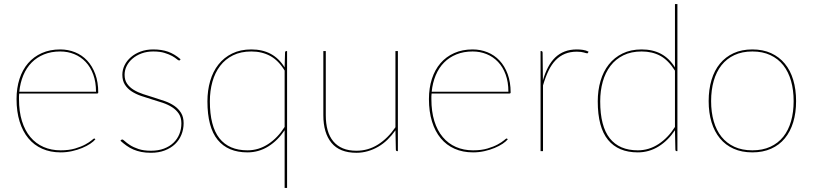

<svg xmlns="http://www.w3.org/2000/svg" viewBox="-20 -740 3979 940"><path d="M275 -498Q313.5 -498 347.5 -484.2Q381.5 -470.5 406.8 -443.5Q432 -416.5 446.5 -377.2Q461 -338 461 -287Q461 -284.5 459.2 -283.2Q457.5 -282 455 -282H74Q73 -275 73 -268.5Q73 -262 73 -255Q73 -194 87.5 -147.2Q102 -100.5 128.8 -68.8Q155.5 -37 193.2 -20.5Q231 -4 277 -4Q318 -4 348 -13Q378 -22 398 -33Q418 -44 428.5 -53Q439 -62 441 -62Q443 -62 445 -60L447 -58Q438.5 -47.5 421.8 -36.2Q405 -25 382.2 -15.5Q359.5 -6 332.5 0Q305.5 6 277 6Q226.5 6 186.5 -11.8Q146.5 -29.5 118.8 -63Q91 -96.5 76 -145Q61 -193.5 61 -255Q61 -309 75.5 -353.8Q90 -398.5 117.5 -430.5Q145 -462.5 184.8 -480.2Q224.5 -498 275 -498ZM275 -488Q231 -488 195.8 -473.8Q160.5 -459.5 135 -433.8Q109.5 -408 94.2 -371.5Q79 -335 74.5 -291H450Q450 -338.5 436.5 -375.2Q423 -412 399.2 -437Q375.5 -462 343.5 -475Q311.5 -488 275 -488Z M862 -447Q860.5 -444 857 -444Q853 -444 845.2 -450.8Q837.5 -457.5 822.8 -465.8Q808 -474 785.5 -481Q763 -488 730 -488Q699 -488 673.2 -478.5Q647.5 -469 629 -453.2Q610.5 -437.5 600.2 -417Q590 -396.5 590 -374Q590 -347.5 602.5 -329.8Q615 -312 635.2 -299.8Q655.5 -287.5 681.5 -279Q707.5 -270.5 734.5 -262.2Q761.5 -254 787.5 -244.8Q813.5 -235.5 833.8 -221.5Q854 -207.5 866.5 -187.2Q879 -167 879 -137Q879 -107 868.2 -80.5Q857.5 -54 837 -34.5Q816.5 -15 786.8 -3.5Q757 8 719 8Q692.5 8 671.5 3.8Q650.5 -0.5 633 -8Q615.5 -15.5 600 -26.5Q584.5 -37.5 569.5 -51L572.5 -54Q574 -55.5 575 -56.2Q576 -57 578.5 -57Q582.5 -57 591.5 -48.5Q600.5 -40 616.8 -29.5Q633 -19 658 -10.5Q683 -2 719 -2Q755 -2 782.8 -12.5Q810.5 -23 829.5 -41.2Q848.5 -59.5 858.2 -83.8Q868 -108 868 -136Q868 -164.5 855.5 -183.2Q843 -202 822.8 -215Q802.5 -228 776.5 -236.8Q750.5 -245.5 723.5 -253.5Q696.5 -261.5 670.5 -270.5Q644.5 -279.5 624.2 -292.8Q604 -306 591.5 -325.5Q579 -345 579 -374Q579 -398.5 590 -420.8Q601 -443 621 -460.2Q641 -477.5 668.8 -487.8Q696.5 -498 730 -498Q771.5 -498 803 -486.8Q834.5 -475.5 864 -450Z M1385.5 -490V180H1373.5V-102.5Q1340.5 -52.5 1293.8 -23.2Q1247 6 1191.5 6Q1096 6 1045.8 -55.2Q995.5 -116.5 995.5 -244Q995.5 -297 1009 -343.5Q1022.5 -390 1049.5 -424.2Q1076.5 -458.5 1116.8 -478.2Q1157 -498 1210.5 -498Q1264.5 -498 1305 -476.5Q1345.5 -455 1373.5 -410L1375.5 -482Q1375.5 -490 1382.5 -490ZM1191.5 -4Q1246 -4 1292.8 -34.5Q1339.5 -65 1373.5 -118.5V-394.5Q1343.5 -444 1303 -466Q1262.5 -488 1210.5 -488Q1159 -488 1121 -469.2Q1083 -450.5 1057.8 -417.5Q1032.5 -384.5 1020 -340Q1007.5 -295.5 1007.5 -244Q1007.5 -122 1054.2 -63Q1101 -4 1191.5 -4Z M1575 -490V-176Q1575 -135 1584 -102.8Q1593 -70.5 1611.8 -48Q1630.5 -25.5 1658.5 -13.8Q1686.5 -2 1725 -2Q1782.5 -2 1830.8 -32.5Q1879 -63 1916 -117V-490H1928V0H1925Q1918 0 1918 -8L1916 -102Q1898.5 -77 1877.5 -56.5Q1856.5 -36 1832 -21.8Q1807.5 -7.5 1780.5 0.2Q1753.5 8 1725 8Q1643 8 1603 -40.5Q1563 -89 1563 -176V-490Z M2294 -498Q2332.5 -498 2366.5 -484.2Q2400.5 -470.5 2425.8 -443.5Q2451 -416.5 2465.5 -377.2Q2480 -338 2480 -287Q2480 -284.5 2478.2 -283.2Q2476.5 -282 2474 -282H2093Q2092 -275 2092 -268.5Q2092 -262 2092 -255Q2092 -194 2106.5 -147.2Q2121 -100.5 2147.8 -68.8Q2174.5 -37 2212.2 -20.5Q2250 -4 2296 -4Q2337 -4 2367 -13Q2397 -22 2417 -33Q2437 -44 2447.5 -53Q2458 -62 2460 -62Q2462 -62 2464 -60L2466 -58Q2457.5 -47.5 2440.8 -36.2Q2424 -25 2401.2 -15.5Q2378.5 -6 2351.5 0Q2324.5 6 2296 6Q2245.5 6 2205.5 -11.8Q2165.5 -29.5 2137.8 -63Q2110 -96.5 2095 -145Q2080 -193.5 2080 -255Q2080 -309 2094.5 -353.8Q2109 -398.5 2136.5 -430.5Q2164 -462.5 2203.8 -480.2Q2243.5 -498 2294 -498ZM2294 -488Q2250 -488 2214.8 -473.8Q2179.5 -459.5 2154 -433.8Q2128.5 -408 2113.2 -371.5Q2098 -335 2093.5 -291H2469Q2469 -338.5 2455.5 -375.2Q2442 -412 2418.2 -437Q2394.5 -462 2362.5 -475Q2330.5 -488 2294 -488Z M2626.5 0V-490H2629.5Q2636.5 -490 2636.5 -482L2638 -346.5Q2648.5 -382.5 2663.2 -410.8Q2678 -439 2698.2 -458.5Q2718.5 -478 2744.8 -488Q2771 -498 2804.5 -498Q2819 -498 2834.2 -495.8Q2849.5 -493.5 2861.5 -487L2859.5 -483Q2858.5 -481.5 2857.8 -480.2Q2857 -479 2854.5 -479Q2852 -479 2848 -480.2Q2844 -481.5 2838.2 -483Q2832.5 -484.5 2824.2 -485.8Q2816 -487 2804.5 -487Q2771.5 -487 2746 -476.5Q2720.5 -466 2700.5 -445.5Q2680.5 -425 2665.5 -394Q2650.5 -363 2638.5 -322V0Z M3293.5 0Q3286.5 0 3286.5 -8L3284.5 -102.5Q3251.5 -52.5 3204.8 -23.2Q3158 6 3102.5 6Q3007 6 2956.8 -55.2Q2906.5 -116.5 2906.5 -244Q2906.5 -297 2920 -343.5Q2933.5 -390 2960.5 -424.2Q2987.5 -458.5 3027.8 -478.2Q3068 -498 3121.5 -498Q3175.5 -498 3216 -476.5Q3256.5 -455 3284.5 -410V-720H3296.5V0ZM3102.5 -4Q3157 -4 3203.8 -34.5Q3250.5 -65 3284.5 -118.5V-394Q3252 -445.5 3212.5 -466.8Q3173 -488 3121.5 -488Q3070 -488 3032 -469.2Q2994 -450.5 2968.8 -417.5Q2943.5 -384.5 2931 -340Q2918.5 -295.5 2918.5 -244Q2918.5 -122 2965.2 -63Q3012 -4 3102.5 -4Z M3663.5 -498Q3715 -498 3755 -479.8Q3795 -461.5 3822.2 -428.5Q3849.5 -395.5 3863.5 -348.8Q3877.5 -302 3877.5 -245Q3877.5 -188 3863.5 -141.8Q3849.5 -95.5 3822.2 -62.5Q3795 -29.5 3755 -11.8Q3715 6 3663.5 6Q3611.5 6 3571.8 -11.8Q3532 -29.5 3504.8 -62.5Q3477.5 -95.5 3463.5 -141.8Q3449.5 -188 3449.5 -245Q3449.5 -302 3463.5 -348.8Q3477.5 -395.5 3504.8 -428.5Q3532 -461.5 3571.8 -479.8Q3611.5 -498 3663.5 -498ZM3663.5 -4Q3713.5 -4 3751.5 -21.5Q3789.5 -39 3814.8 -70.5Q3840 -102 3852.8 -146.5Q3865.5 -191 3865.5 -245Q3865.5 -299 3852.8 -343.8Q3840 -388.5 3814.8 -420.5Q3789.5 -452.5 3751.5 -470.2Q3713.5 -488 3663.5 -488Q3613 -488 3575.2 -470.2Q3537.5 -452.5 3512.2 -420.5Q3487 -388.5 3474.2 -343.8Q3461.5 -299 3461.5 -245Q3461.5 -191 3474.2 -146.5Q3487 -102 3512.2 -70.5Q3537.5 -39 3575.2 -21.5Q3613 -4 3663.5 -4Z"/></svg>

Font: Lato Hairline
Style: Regular
Weight: 100
Designer: Lukasz Dziedzic
Foundry: tyPoland Lukasz Dziedzic
Version: Version 2.007; 2014-02-27